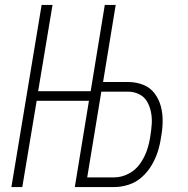

<svg xmlns="http://www.w3.org/2000/svg" viewBox="-20 -755 760 775"><path d="M26 0H70L128 -348H339L282 0H442Q470 0 499.5 -9.5Q529 -19 552.5 -40Q576 -61 592 -88Q608 -115 617 -143.5Q626 -172 630 -201Q636 -232 636.5 -264Q637 -296 629.5 -325Q622 -354 604 -378Q586 -402 557.5 -413Q529 -424 497 -424H396L447 -735H403L346 -387H134L192 -735H148ZM332 -39 389 -385H497Q521 -385 542 -374.5Q563 -364 574 -344.5Q585 -325 589.5 -302Q594 -279 592.5 -255Q591 -231 587 -207Q583 -178 573.5 -149.5Q564 -121 545.5 -94.5Q527 -68 498.5 -53.5Q470 -39 441 -39Z"/></svg>

Font: Iosevka Sparkle XLtObl
Style: Regular
Weight: 200
Italic angle: -9°
Designer: Belleve Invis
Foundry: Belleve Invis
Version: Version 4.5.0; ttfautohint (v1.8.3)